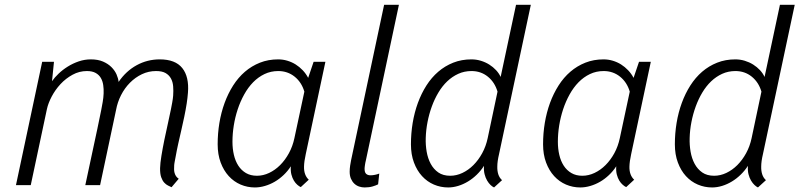

<svg xmlns="http://www.w3.org/2000/svg" viewBox="-20 -782 3377 811"><path d="M208 -521 199.7 -439Q210.4 -454.6 227.5 -470.9Q244.6 -487.3 266.1 -500.7Q287.6 -514.2 312.5 -522.7Q337.4 -531.2 363.8 -531.2Q393.6 -531.2 415 -522Q436.5 -512.7 450.7 -498.5Q464.8 -484.4 472.2 -467.8Q479.5 -451.2 481 -436Q512.2 -481.9 557.4 -506.6Q602.5 -531.2 654.8 -531.2Q720.7 -531.2 750 -494.4Q779.3 -457.5 773.9 -390.6Q772.9 -379.4 771.7 -367.9Q770.5 -356.4 768.6 -344.7Q764.2 -316.9 758.3 -288.6Q752.4 -260.3 745.8 -231.9Q739.3 -203.6 732.9 -175.3Q726.6 -147 721.7 -119.1Q721.2 -116.2 720.2 -111.3Q719.2 -106.4 718.3 -101.3Q717.3 -96.2 716.6 -91.6Q715.8 -86.9 715.8 -84.5Q715.3 -75.2 715.3 -67.1Q715.3 -59.1 717.3 -52Q719.2 -44.9 723.1 -38.6Q727.1 -32.2 734.9 -26.9L704.6 8.8Q698.2 5.9 689.7 1.7Q681.2 -2.4 673.6 -10.7Q666 -19 660.9 -33.4Q655.8 -47.9 656.2 -71.8Q656.7 -92.8 661.9 -124.3Q667 -155.8 674.1 -190.4Q681.2 -225.1 689 -259.5Q696.8 -293.9 702.1 -320.8Q704.1 -331.5 707.3 -348.1Q710.4 -364.7 711.4 -377.9Q712.9 -398.4 711.4 -417.2Q710 -436 702.1 -450.4Q694.3 -464.8 679.4 -473.4Q664.6 -481.9 639.2 -481.9Q607.4 -481.9 579.3 -468.5Q551.3 -455.1 528.8 -432.4Q506.3 -409.7 491.2 -379.9Q476.1 -350.1 470.2 -317.4L402.8 0H340.3Q356.9 -80.1 374.3 -158.9Q391.6 -237.8 407.7 -317.9Q410.6 -333 413.8 -351.1Q417 -369.1 417.7 -387.5Q418.5 -405.8 416 -422.6Q413.6 -439.5 406 -452.6Q398.4 -465.8 384 -473.9Q369.6 -481.9 347.2 -481.9Q314.9 -481.9 286.4 -466.3Q257.8 -450.7 235.6 -426.8Q213.4 -402.8 198.5 -374.5Q183.6 -346.2 178.2 -321.3L109.9 0H47.4L158.2 -521Z M1155.3 -481.9Q1124 -481.9 1097.4 -469.2Q1070.8 -456.5 1049.3 -434.6Q1027.8 -412.6 1011.5 -383.1Q995.1 -353.5 984.1 -320.3Q973.1 -287.1 967.5 -252Q961.9 -216.8 961.9 -183.1Q961.9 -153.8 968 -127.7Q974.1 -101.6 986.8 -82Q999.5 -62.5 1019 -51Q1038.6 -39.6 1065.4 -39.6Q1091.3 -39.6 1116.7 -51.5Q1142.1 -63.5 1163.3 -84.7Q1184.6 -106 1200.4 -135Q1216.3 -164.1 1223.6 -198.7L1265.6 -395Q1253.9 -434.6 1224.4 -458.3Q1194.8 -481.9 1155.3 -481.9ZM899.4 -172.4Q899.4 -218.3 906.7 -262.7Q914.1 -307.1 928.7 -347.2Q943.4 -387.2 964.8 -420.9Q986.3 -454.6 1014.6 -479Q1043 -503.4 1078.1 -517.3Q1113.3 -531.2 1154.8 -531.2Q1174.8 -531.2 1193.6 -525.6Q1212.4 -520 1228.8 -509.8Q1245.1 -499.5 1258.8 -485.1Q1272.5 -470.7 1281.7 -453.1L1304.7 -521H1354.5L1271.5 -130.9Q1264.6 -100.1 1264.2 -78.6Q1263.2 -42.5 1284.2 -22.9L1250.5 8.3Q1243.7 5.4 1235.8 -1.5Q1228 -8.3 1221.4 -19Q1214.8 -29.8 1210.9 -44.7Q1207 -59.6 1208.5 -79.6Q1195.3 -59.1 1177.7 -42.5Q1160.2 -25.9 1140.4 -14.4Q1120.6 -2.9 1099.1 3.4Q1077.6 9.8 1056.6 9.8Q1024.9 9.8 996.3 -2.4Q967.8 -14.6 946.3 -38.1Q924.8 -61.5 912.1 -95.5Q899.4 -129.4 899.4 -172.4Z M1602.5 -761.7H1665L1525.4 -104.5Q1524.4 -100.6 1523.4 -95.7Q1522.5 -90.8 1521.7 -85.9Q1521 -81.1 1520.5 -77.1Q1520 -73.2 1520 -71.3Q1519.5 -54.2 1526.4 -47.9Q1533.2 -41.5 1544.9 -41.5Q1553.7 -41.5 1563.5 -43.5Q1573.2 -45.4 1582 -48.8L1577.1 -3.4Q1568.8 1 1554.2 5.4Q1539.6 9.8 1520.5 9.8Q1508.3 9.8 1496.8 5.9Q1485.4 2 1476.6 -6.3Q1467.8 -14.6 1462.4 -27.1Q1457 -39.6 1457 -56.6Q1457 -69.3 1459 -82.5Q1460.9 -95.7 1462.9 -105Z M2024.4 -81.5Q2011.2 -61 1993.9 -44.2Q1976.6 -27.3 1956.8 -15.4Q1937 -3.4 1915.5 3.2Q1894 9.8 1873 9.8Q1841.3 9.8 1812.7 -2.4Q1784.2 -14.6 1762.7 -38.1Q1741.2 -61.5 1728.5 -95.5Q1715.8 -129.4 1715.8 -172.4Q1715.8 -218.3 1723.1 -262.7Q1730.5 -307.1 1745.1 -347.2Q1759.8 -387.2 1781.2 -420.9Q1802.7 -454.6 1831.1 -479Q1859.4 -503.4 1894.5 -517.3Q1929.7 -531.2 1971.2 -531.2Q1991.7 -531.2 2011 -525.4Q2030.3 -519.5 2046.6 -509.3Q2063 -499 2075.4 -485.6Q2087.9 -472.2 2094.7 -457L2159.7 -761.7H2222.2L2087.9 -130.9Q2080.6 -100.1 2080.6 -78.6Q2080.1 -60.5 2084.7 -45.9Q2089.4 -31.2 2100.6 -21L2066.9 9.8Q2060.1 6.8 2052.2 -0.5Q2044.4 -7.8 2037.6 -19.3Q2030.8 -30.8 2026.9 -46.1Q2022.9 -61.5 2024.4 -81.5ZM1971.7 -481.9Q1941.4 -481.9 1915.8 -470.2Q1890.1 -458.5 1869.1 -438.5Q1848.1 -418.5 1831.8 -391.1Q1815.4 -363.8 1804 -332.3Q1792.5 -300.8 1785.9 -266.8Q1779.3 -232.9 1778.3 -199.2Q1777.3 -169.9 1782.2 -141.4Q1787.1 -112.8 1799.3 -90.1Q1811.5 -67.4 1831.5 -53.5Q1851.6 -39.6 1881.8 -39.6Q1907.7 -39.6 1933.1 -51.5Q1958.5 -63.5 1979.7 -84.7Q2001 -106 2016.8 -135Q2032.7 -164.1 2040 -198.7L2081.5 -395Q2069.8 -434.6 2040.5 -458.3Q2011.2 -481.9 1971.7 -481.9Z M2529.8 -481.9Q2498.5 -481.9 2471.9 -469.2Q2445.3 -456.5 2423.8 -434.6Q2402.3 -412.6 2386 -383.1Q2369.6 -353.5 2358.6 -320.3Q2347.7 -287.1 2342 -252Q2336.4 -216.8 2336.4 -183.1Q2336.4 -153.8 2342.5 -127.7Q2348.6 -101.6 2361.3 -82Q2374 -62.5 2393.6 -51Q2413.1 -39.6 2439.9 -39.6Q2465.8 -39.6 2491.2 -51.5Q2516.6 -63.5 2537.8 -84.7Q2559.1 -106 2575 -135Q2590.8 -164.1 2598.1 -198.7L2640.1 -395Q2628.4 -434.6 2598.9 -458.3Q2569.3 -481.9 2529.8 -481.9ZM2273.9 -172.4Q2273.9 -218.3 2281.2 -262.7Q2288.6 -307.1 2303.2 -347.2Q2317.9 -387.2 2339.4 -420.9Q2360.8 -454.6 2389.2 -479Q2417.5 -503.4 2452.6 -517.3Q2487.8 -531.2 2529.3 -531.2Q2549.3 -531.2 2568.1 -525.6Q2586.9 -520 2603.3 -509.8Q2619.6 -499.5 2633.3 -485.1Q2647 -470.7 2656.2 -453.1L2679.2 -521H2729L2646 -130.9Q2639.2 -100.1 2638.7 -78.6Q2637.7 -42.5 2658.7 -22.9L2625 8.3Q2618.2 5.4 2610.4 -1.5Q2602.5 -8.3 2595.9 -19Q2589.4 -29.8 2585.4 -44.7Q2581.5 -59.6 2583 -79.6Q2569.8 -59.1 2552.2 -42.5Q2534.7 -25.9 2514.9 -14.4Q2495.1 -2.9 2473.6 3.4Q2452.1 9.8 2431.2 9.8Q2399.4 9.8 2370.8 -2.4Q2342.3 -14.6 2320.8 -38.1Q2299.3 -61.5 2286.6 -95.5Q2273.9 -129.4 2273.9 -172.4Z M3139.2 -81.5Q3126 -61 3108.6 -44.2Q3091.3 -27.3 3071.5 -15.4Q3051.8 -3.4 3030.3 3.2Q3008.8 9.8 2987.8 9.8Q2956.1 9.8 2927.5 -2.4Q2898.9 -14.6 2877.4 -38.1Q2856 -61.5 2843.3 -95.5Q2830.6 -129.4 2830.6 -172.4Q2830.6 -218.3 2837.9 -262.7Q2845.2 -307.1 2859.9 -347.2Q2874.5 -387.2 2896 -420.9Q2917.5 -454.6 2945.8 -479Q2974.1 -503.4 3009.3 -517.3Q3044.4 -531.2 3085.9 -531.2Q3106.4 -531.2 3125.7 -525.4Q3145 -519.5 3161.4 -509.3Q3177.7 -499 3190.2 -485.6Q3202.6 -472.2 3209.5 -457L3274.4 -761.7H3336.9L3202.6 -130.9Q3195.3 -100.1 3195.3 -78.6Q3194.8 -60.5 3199.5 -45.9Q3204.1 -31.2 3215.3 -21L3181.6 9.8Q3174.8 6.8 3167 -0.5Q3159.2 -7.8 3152.3 -19.3Q3145.5 -30.8 3141.6 -46.1Q3137.7 -61.5 3139.2 -81.5ZM3086.4 -481.9Q3056.2 -481.9 3030.5 -470.2Q3004.9 -458.5 2983.9 -438.5Q2962.9 -418.5 2946.5 -391.1Q2930.2 -363.8 2918.7 -332.3Q2907.2 -300.8 2900.6 -266.8Q2894 -232.9 2893.1 -199.2Q2892.1 -169.9 2897 -141.4Q2901.9 -112.8 2914.1 -90.1Q2926.3 -67.4 2946.3 -53.5Q2966.3 -39.6 2996.6 -39.6Q3022.5 -39.6 3047.9 -51.5Q3073.2 -63.5 3094.5 -84.7Q3115.7 -106 3131.6 -135Q3147.5 -164.1 3154.8 -198.7L3196.3 -395Q3184.6 -434.6 3155.3 -458.3Q3126 -481.9 3086.4 -481.9Z"/></svg>

Font: Ufes Sans Light
Style: Italic
Weight: 200
Designer: Ricardo Esteves & Thais Bronze
Foundry: ProDesignUfes - Ricardo Esteves, Thais Bronze
Version: Version 2.0